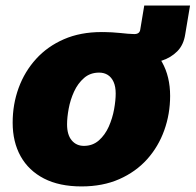

<svg xmlns="http://www.w3.org/2000/svg" viewBox="-20 -666 709 696"><path d="M338.4 -436 357.4 -549.8Q371.1 -549.8 386 -548.8Q400.9 -547.9 415.8 -546.4Q430.7 -544.9 443.6 -543.7Q456.5 -542.5 466.8 -542.5Q485.8 -542.5 488.3 -558.1L502.9 -646H668.9L651.4 -541.5Q645.5 -502.9 622.6 -480Q599.6 -457 567.4 -446.5Q535.2 -436 500 -436Q459.5 -436 419.2 -436Q378.9 -436 338.4 -436ZM275.4 9.8Q195.3 9.8 139.6 -18.8Q84 -47.4 54.9 -99.4Q25.9 -151.4 25.9 -221.2Q25.9 -288.1 47.6 -347.4Q69.3 -406.7 110.8 -452.4Q152.3 -498 211.9 -523.9Q271.5 -549.8 348.1 -549.8Q427.7 -549.8 483.2 -521.2Q538.6 -492.7 567.6 -440.4Q596.7 -388.2 596.7 -318.4Q596.7 -252.9 575.4 -193.6Q554.2 -134.3 513.2 -88.6Q472.2 -43 412.4 -16.6Q352.5 9.8 275.4 9.8ZM284.2 -137.2Q315.9 -137.2 338.4 -157Q360.8 -176.8 374.3 -207Q387.7 -237.3 393.6 -269.8Q399.4 -302.2 399.4 -327.1Q399.4 -352.1 391.8 -368.9Q384.3 -385.7 370.8 -394.3Q357.4 -402.8 339.4 -402.8Q307.1 -402.8 284.7 -383.3Q262.2 -363.8 248.5 -334Q234.9 -304.2 229 -272.2Q223.1 -240.2 223.1 -215.3Q223.1 -177.2 240 -157.2Q256.8 -137.2 284.2 -137.2Z"/></svg>

Font: Inter 16pt Black
Style: Italic
Weight: 900
Italic angle: -9.3988°
Version: Version 4.001;git-66647c0bb